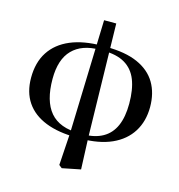

<svg xmlns="http://www.w3.org/2000/svg" viewBox="-131 -820 1081 1159"><g transform="rotate(15 410.0 -240.5)"><path d="M341 209 354 7 376 -705H452L467 2L475 201L360 224ZM400 22Q285 22 204.5 -10Q124 -42 82 -104Q40 -166 40 -256Q40 -352 83 -418Q126 -484 207.5 -518.5Q289 -553 405 -553L395 -526Q286 -526 226.5 -465.5Q167 -405 167 -283Q167 -145 225.5 -76Q284 -7 409 -7ZM424 22 433 -7Q505 -7 554.5 -35Q604 -63 628.5 -118.5Q653 -174 653 -257Q653 -346 629.5 -405.5Q606 -465 554.5 -495.5Q503 -526 419 -526L429 -553Q550 -553 627.5 -518.5Q705 -484 742.5 -420.5Q780 -357 780 -270Q780 -181 738.5 -115Q697 -49 618 -13.5Q539 22 424 22Z"/></g></svg>

Font: Noto Serif TC
Style: Bold
Weight: 700
Designer: Ryoko NISHIZUKA 西塚涼子 (kana & ideographs); Frank Grießhammer (Latin, Greek & Cyrillic); Wenlong ZHANG 张文龙 (bopomofo); San
Foundry: Adobe
Version: Version 2.002-H1;hotconv 1.1.0;makeotfexe 2.6.0